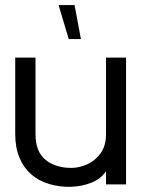

<svg xmlns="http://www.w3.org/2000/svg" viewBox="-20 -727 567 757"><path d="M477 0H398V-52Q378 -22 341 -7Q304 8 260 9.5Q216 11 174 -1.5Q132 -14 103 -40Q73 -66 56.5 -106Q40 -146 40 -198V-500H120V-198Q120 -129 159.5 -97Q199 -65 261 -65Q292 -65 323.5 -79Q355 -93 376.5 -122.5Q398 -152 398 -198V-500H477ZM299 -573H251L211 -707H274Z"/></svg>

Font: Kulim Park
Style: Regular
Weight: 400
Designer: Noponies / Dale Sattler
Foundry: Noponies
Version: Version 1.000; ttfautohint (v1.8.3)